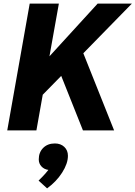

<svg xmlns="http://www.w3.org/2000/svg" viewBox="-20 -720 748 1060"><path d="M440 -426 610 0H438L318 -301L216 -197L181 0H20L144 -700H305L253 -409L519 -700H708ZM355 140Q355 183 323 233Q291 283 240 320L193 277Q197 273 214 256Q231 239 247 218Q224 215 209 199Q194 183 194 160Q194 121 218.5 96.5Q243 72 283 72Q315 72 335 91Q355 110 355 140Z"/></svg>

Font: Sarabun ExtraBold
Style: Italic
Weight: 800
Italic angle: -10°
Designer: Suppakit Chalermlarp | Katatrad Co.,Ltd.
Foundry: Cadson Demak Co.,Ltd.
Version: Version 1.000; ttfautohint (v1.6)